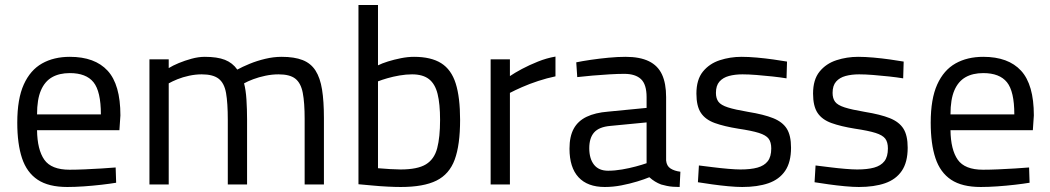

<svg xmlns="http://www.w3.org/2000/svg" viewBox="-20 -737 4194 767"><path d="M249 10Q174 10 130.5 -19Q87 -48 68 -105Q49 -162 49 -247Q49 -342 75 -399.5Q101 -457 148 -483.5Q195 -510 259 -510Q359 -510 410 -454.5Q461 -399 461 -276L457 -217H128Q129 -139 157 -99Q185 -59 258 -59Q286 -59 319.5 -60.5Q353 -62 386 -64Q419 -66 442 -68L444 -7Q420 -3 385.5 1Q351 5 315 7.5Q279 10 249 10ZM128 -280H383Q383 -372 353.5 -408.5Q324 -445 259 -445Q217 -445 188 -428.5Q159 -412 143.5 -376Q128 -340 128 -280Z M577 0V-500H654V-465Q670 -475 694 -485Q718 -495 745.5 -502.5Q773 -510 798 -510Q848 -510 878.5 -498Q909 -486 928 -459Q948 -470 977 -482Q1006 -494 1039.5 -502Q1073 -510 1105 -510Q1156 -510 1189 -497Q1222 -484 1240.5 -455Q1259 -426 1266.5 -379.5Q1274 -333 1274 -265V0H1197V-262Q1197 -327 1189.5 -366Q1182 -405 1160 -422.5Q1138 -440 1093 -440Q1067 -440 1040.5 -434.5Q1014 -429 991.5 -420.5Q969 -412 955 -404Q962 -378 964.5 -339.5Q967 -301 967 -260V0H890V-258Q890 -326 883 -365.5Q876 -405 853.5 -422.5Q831 -440 786 -440Q761 -440 735.5 -434.5Q710 -429 689 -420.5Q668 -412 654 -404V0Z M1581 10Q1559 10 1528.5 8.5Q1498 7 1467 4Q1436 1 1412 -1V-717H1490V-476Q1506 -484 1530 -491.5Q1554 -499 1581.5 -504.5Q1609 -510 1634 -510Q1702 -510 1742.5 -484.5Q1783 -459 1800.5 -403.5Q1818 -348 1818 -258Q1818 -158 1796.5 -99.5Q1775 -41 1723.5 -15.5Q1672 10 1581 10ZM1580 -60Q1648 -60 1681.5 -80.5Q1715 -101 1726.5 -145Q1738 -189 1738 -258Q1738 -322 1728 -362Q1718 -402 1693.5 -421Q1669 -440 1626 -440Q1602 -440 1576 -435.5Q1550 -431 1527.5 -424.5Q1505 -418 1490 -412V-65Q1511 -63 1538.5 -61.5Q1566 -60 1580 -60Z M1940 0V-500H2017V-433Q2036 -446 2065 -461.5Q2094 -477 2129 -491Q2164 -505 2199 -511V-432Q2165 -425 2130 -413.5Q2095 -402 2065.5 -389Q2036 -376 2017 -366V0Z M2396 10Q2327 10 2291 -29Q2255 -68 2255 -143Q2255 -192 2272 -223Q2289 -254 2323.5 -270.5Q2358 -287 2409 -291L2563 -306V-349Q2563 -400 2540.5 -421Q2518 -442 2474 -442Q2449 -442 2414.5 -440Q2380 -438 2346 -435Q2312 -432 2286 -429L2282 -488Q2306 -493 2340 -498Q2374 -503 2411 -506.5Q2448 -510 2479 -510Q2536 -510 2572 -492.5Q2608 -475 2624.5 -439.5Q2641 -404 2641 -349V-96Q2643 -74 2658.5 -64Q2674 -54 2698 -51L2695 10Q2681 10 2668 9Q2655 8 2643.5 5.5Q2632 3 2621 0Q2608 -5 2596.5 -12Q2585 -19 2574 -29Q2555 -21 2525.5 -12Q2496 -3 2462.5 3.5Q2429 10 2396 10ZM2409 -55Q2436 -55 2465 -60Q2494 -65 2520 -72Q2546 -79 2563 -85V-248L2418 -234Q2373 -230 2353.5 -208Q2334 -186 2334 -145Q2334 -103 2353 -79Q2372 -55 2409 -55Z M2945 10Q2922 10 2889.5 7Q2857 4 2825 -0.5Q2793 -5 2768 -9L2772 -76Q2797 -73 2828.5 -69Q2860 -65 2890 -62.5Q2920 -60 2938 -60Q2979 -60 3006 -67.5Q3033 -75 3047 -93Q3061 -111 3061 -144Q3061 -169 3050.5 -183Q3040 -197 3011.5 -206Q2983 -215 2929 -223Q2873 -232 2835.5 -245.5Q2798 -259 2780 -286Q2762 -313 2762 -363Q2762 -419 2788 -451Q2814 -483 2855.5 -496.5Q2897 -510 2942 -510Q2970 -510 3003.5 -507Q3037 -504 3069 -499.5Q3101 -495 3124 -491L3122 -424Q3098 -428 3066 -431.5Q3034 -435 3002 -437.5Q2970 -440 2946 -440Q2916 -440 2892 -433.5Q2868 -427 2854 -411Q2840 -395 2840 -366Q2840 -344 2850 -330.5Q2860 -317 2888 -308Q2916 -299 2969 -290Q3031 -280 3068.5 -265Q3106 -250 3123 -223Q3140 -196 3140 -147Q3140 -89 3116.5 -54.5Q3093 -20 3049.5 -5Q3006 10 2945 10Z M3411 10Q3388 10 3355.5 7Q3323 4 3291 -0.5Q3259 -5 3234 -9L3238 -76Q3263 -73 3294.5 -69Q3326 -65 3356 -62.5Q3386 -60 3404 -60Q3445 -60 3472 -67.5Q3499 -75 3513 -93Q3527 -111 3527 -144Q3527 -169 3516.5 -183Q3506 -197 3477.5 -206Q3449 -215 3395 -223Q3339 -232 3301.5 -245.5Q3264 -259 3246 -286Q3228 -313 3228 -363Q3228 -419 3254 -451Q3280 -483 3321.5 -496.5Q3363 -510 3408 -510Q3436 -510 3469.5 -507Q3503 -504 3535 -499.5Q3567 -495 3590 -491L3588 -424Q3564 -428 3532 -431.5Q3500 -435 3468 -437.5Q3436 -440 3412 -440Q3382 -440 3358 -433.5Q3334 -427 3320 -411Q3306 -395 3306 -366Q3306 -344 3316 -330.5Q3326 -317 3354 -308Q3382 -299 3435 -290Q3497 -280 3534.5 -265Q3572 -250 3589 -223Q3606 -196 3606 -147Q3606 -89 3582.5 -54.5Q3559 -20 3515.5 -5Q3472 10 3411 10Z M3898 10Q3823 10 3779.5 -19Q3736 -48 3717 -105Q3698 -162 3698 -247Q3698 -342 3724 -399.5Q3750 -457 3797 -483.5Q3844 -510 3908 -510Q4008 -510 4059 -454.5Q4110 -399 4110 -276L4106 -217H3777Q3778 -139 3806 -99Q3834 -59 3907 -59Q3935 -59 3968.5 -60.5Q4002 -62 4035 -64Q4068 -66 4091 -68L4093 -7Q4069 -3 4034.5 1Q4000 5 3964 7.5Q3928 10 3898 10ZM3777 -280H4032Q4032 -372 4002.5 -408.5Q3973 -445 3908 -445Q3866 -445 3837 -428.5Q3808 -412 3792.5 -376Q3777 -340 3777 -280Z"/></svg>

Font: Cairo
Style: Regular
Weight: 400
Designer: Mohamed Gaber, Accademia di Belle Arti di Urbino
Foundry: Kief Type Foundry, Accademia di Belle Arti di Urbino
Version: Version 3.120